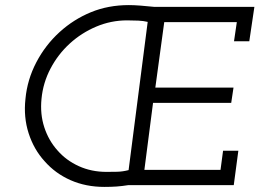

<svg xmlns="http://www.w3.org/2000/svg" viewBox="-20 -727 1019 754"><path d="M80 -339Q72 -267 92.5 -203.5Q113 -140 155 -94Q197 -46 257 -19.5Q317 7 390 7Q416 7 437.5 5.5Q459 4 484 0H898L916 -135H856L846 -60H547L581 -323H888L897 -383H590L625 -640H910L899 -565H959L979 -700H586Q558 -703 531.5 -705Q505 -707 486 -707Q405 -707 337 -679Q269 -651 214 -601Q158 -550 122.5 -482Q87 -414 80 -339ZM143 -339Q149 -402 178.5 -458Q208 -514 254 -556Q300 -598 358 -622.5Q416 -647 479 -647Q503 -647 523.5 -646Q544 -645 560 -641L485 -59Q462 -53 440.5 -52.5Q419 -52 398 -52Q339 -52 289.5 -74.5Q240 -97 206 -136Q171 -175 154 -227Q137 -279 143 -339Z"/></svg>

Font: Josefin Slab Thin SemiBold
Style: Italic
Weight: 600
Italic angle: -12°
Version: Version 2.000